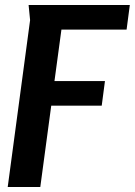

<svg xmlns="http://www.w3.org/2000/svg" viewBox="-20 -752 542 772"><path d="M95 -732H502L489 -633H227L199 -426H402L389 -327H186L142 0H11L101 -671Z"/></svg>

Font: Rosario
Style: Bold Italic
Weight: 700
Italic angle: -8.05°
Designer: Hector Gatti
Foundry: Omnibus Type
Version: Version 1.101; ttfautohint (v1.8.1.43-b0c9)